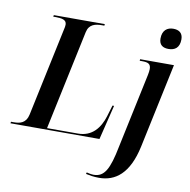

<svg xmlns="http://www.w3.org/2000/svg" viewBox="-127 -861 1187 1202"><g transform="rotate(10 467.0 -260.0)"><path d="M869 -630C909 -630 939 -649 939 -703C939 -746 911 -760 878 -760C840 -760 809 -739 809 -686C809 -645 834 -630 869 -630ZM-24 0H542L596 -220H586L564 -147C541 -73 494 -10 404 -10H207L341 -643C352 -696 392 -704 436 -704H449L450 -714H126L124 -704H137C179 -704 209 -699 209 -668C209 -660 207 -647 204 -636L85 -75C73 -18 34 -10 -5 -10H-22ZM581 240C684 240 769 179 807 2L921 -536H706L705 -526H721C759 -526 776 -518 776 -485C776 -475 774 -462 771 -447L671 25C642 174 612 227 545 227C531 227 510 223 500 220L497 230C520 235 547 240 581 240Z"/></g></svg>

Font: Noto Serif Display SemiBold
Style: Italic
Weight: 600
Italic angle: -12°
Designer: Monotype Design Team
Foundry: Monotype Imaging Inc.
Version: Version 2.009